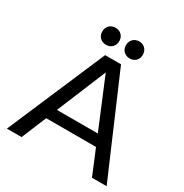

<svg xmlns="http://www.w3.org/2000/svg" viewBox="-197 -1036 1144 1192"><g transform="rotate(30 375.0 -440.0)"><path d="M432 -700H318L18 0H123L197 -178H554L628 0H733ZM290 -880C254 -880 229 -854 229 -819C229 -783 254 -758 290 -758C326 -758 351 -783 351 -819C351 -854 326 -880 290 -880ZM460 -880C424 -880 399 -854 399 -819C399 -783 424 -758 460 -758C495 -758 520 -783 520 -819C520 -854 495 -880 460 -880ZM229 -256 375 -609 522 -256Z"/></g></svg>

Font: Gully
Style: Regular
Weight: 400
Designer: jaikishan Patel
Foundry: MagicType
Version: Version 1.000;Glyphs 3.2 (3242)